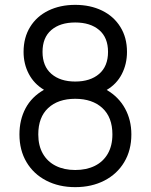

<svg xmlns="http://www.w3.org/2000/svg" viewBox="-20 -755 620 790"><path d="M520.5 -202Q520.5 -137 491.2 -88Q462 -39 409.5 -12Q357 15 289.5 15Q222.5 15 170.2 -12Q118 -39 89 -88Q60 -137 60 -202Q60 -262 85.2 -309.5Q110.5 -357 161 -385.5Q120 -410 98.5 -451Q77 -492 77 -541.5Q77 -600.5 104 -644.2Q131 -688 179.2 -711.5Q227.5 -735 289.5 -735Q351.5 -735 399.8 -711.5Q448 -688 475.2 -644.2Q502.5 -600.5 502.5 -541.5Q502.5 -491.5 481.2 -450.2Q460 -409 419 -385Q468.5 -356 494.5 -308.5Q520.5 -261 520.5 -202ZM155 -541.5Q155 -482.5 191.5 -451Q228 -419.5 289.5 -419.5Q351.5 -419.5 388 -451Q424.5 -482.5 424.5 -541.5Q424.5 -600.5 388 -631.5Q351.5 -662.5 289.5 -662.5Q227.5 -662.5 191.2 -631.5Q155 -600.5 155 -541.5ZM442.5 -202Q442.5 -272.5 401.2 -310.5Q360 -348.5 289.5 -348.5Q219 -348.5 178.2 -310.5Q137.5 -272.5 137.5 -202Q137.5 -155.5 156.5 -122.5Q175.5 -89.5 209.8 -72.5Q244 -55.5 289.5 -55.5Q335.5 -55.5 370 -72.5Q404.5 -89.5 423.5 -122.5Q442.5 -155.5 442.5 -202Z"/></svg>

Font: CCSD_manrope
Style: Regular
Weight: 400
Designer: Mikhail Sharanda
Foundry: Mikhail Sharanda
Version: Version 4.503